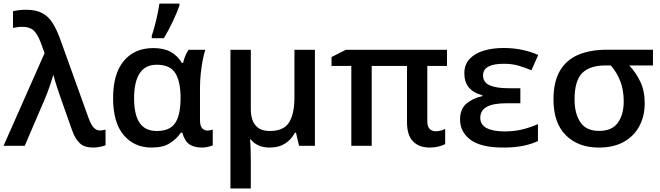

<svg xmlns="http://www.w3.org/2000/svg" viewBox="-21 -821 3718 1081"><path d="M-1 0 230 -522 207.5 -583.5Q189 -631.3 167.2 -650.6Q145.5 -669.9 104.5 -669.9Q88.9 -669.9 75.4 -668Q62 -666 52.2 -663.6V-757.8Q65.4 -761.2 86.2 -763.7Q106.9 -766.1 125 -766.1Q181.2 -766.1 216.6 -747.3Q252 -728.5 275.4 -691.2Q298.8 -653.8 318.8 -598.1L475.6 -162.1Q491.7 -117.2 507.1 -101.8Q522.5 -86.4 541.5 -86.4Q548.8 -86.4 557.4 -87.9Q565.9 -89.4 573.2 -91.3V-3.4Q562 2 541.3 5.9Q520.5 9.8 502.9 9.8Q454.6 9.8 428.5 -14.4Q402.3 -38.6 385.7 -85.4L322.8 -263.2Q311 -296.9 298.8 -334Q286.6 -371.1 280.8 -396H277.8Q269.5 -366.2 257.6 -332Q245.6 -297.9 232.9 -267.1L118.2 0Z M832.5 9.8Q734.9 9.8 675.3 -60.5Q615.7 -130.9 615.7 -268.6Q615.7 -405.8 676 -478Q736.3 -550.3 842.3 -550.3Q900.9 -550.3 939.5 -529.3Q978 -508.3 1002.9 -466.8H1009.8Q1013.7 -484.4 1021.7 -504.9Q1029.8 -525.4 1041 -540.5H1134.8Q1127.4 -518.6 1120.6 -483.9Q1113.8 -449.2 1109.4 -408.2Q1105 -367.2 1105 -327.1V-145.5Q1105 -111.8 1117.2 -98.9Q1129.4 -85.9 1147 -85.9Q1153.8 -85.9 1163.1 -87.6Q1172.4 -89.4 1176.8 -91.3V-2.9Q1168.9 1.5 1150.6 5.6Q1132.3 9.8 1116.2 9.8Q1072.3 9.8 1045.4 -8.3Q1018.6 -26.4 1005.4 -74.2H997.1Q974.1 -39.6 935.8 -14.9Q897.5 9.8 832.5 9.8ZM861.8 -83.5Q934.6 -83.5 964.6 -127.2Q994.6 -170.9 995.6 -263.7V-270.5Q995.6 -361.3 966.3 -408.9Q937 -456.5 860.8 -456.5Q796.4 -456.5 765.1 -408Q733.9 -359.4 733.9 -267.6Q733.9 -175.8 764.9 -129.6Q795.9 -83.5 861.8 -83.5ZM833.5 -606V-620.1Q841.8 -644 850.3 -676.3Q858.9 -708.5 865.7 -741.2Q872.6 -773.9 876.5 -800.8H989.3V-789.6Q976.6 -752.4 952.4 -701.4Q928.2 -650.4 901.9 -606Z M1752 -540.5V0H1662.6L1645.5 -73.7H1639.6Q1617.2 -33.2 1582.5 -11.7Q1547.9 9.8 1497.1 9.8Q1460.9 9.8 1434.3 -2.4Q1407.7 -14.6 1390.1 -36.6H1386.7Q1388.7 -20 1389.9 13.7Q1391.1 47.4 1391.1 80.1V240.2H1276.4V-540.5H1391.1V-208.5Q1391.1 -83.5 1498.5 -83.5Q1576.7 -83.5 1606.7 -132.1Q1636.7 -180.7 1636.7 -271.5V-540.5Z M2432.1 -82Q2447.3 -82 2460.9 -85.7Q2474.6 -89.4 2485.4 -95.2V-9.8Q2472.7 -2.4 2449.2 3.7Q2425.8 9.8 2399.4 9.8Q2338.4 9.8 2304.4 -24.9Q2270.5 -59.6 2270.5 -132.8V-449.7H2071.8V0H1957V-449.7H1845.7V-500L1925.8 -540.5H2495.6V-449.7H2384.8V-138.7Q2384.8 -108.4 2397.9 -95.2Q2411.1 -82 2432.1 -82Z M2908.7 -324.2V-239.7H2832Q2754.4 -239.7 2718.8 -219Q2683.1 -198.2 2683.1 -157.7Q2683.1 -119.1 2718.5 -100.1Q2753.9 -81.1 2820.8 -81.1Q2878.4 -81.1 2926 -93.8Q2973.6 -106.4 3007.8 -122.6V-26.9Q2973.6 -10.3 2925.3 -0.2Q2877 9.8 2813.5 9.8Q2686.5 9.8 2627.9 -34.2Q2569.3 -78.1 2569.3 -147.9Q2569.3 -207.5 2604.7 -237.5Q2640.1 -267.6 2694.8 -279.8V-284.7Q2593.3 -311 2593.3 -408.2Q2593.3 -457 2622.3 -488.5Q2651.4 -520 2701.4 -535.4Q2751.5 -550.8 2813.5 -550.8Q2870.1 -550.8 2919.2 -540.3Q2968.3 -529.8 3009.3 -511.7L2971.2 -425.3Q2936.5 -439.9 2899.9 -450.9Q2863.3 -461.9 2815.4 -461.9Q2698.7 -461.9 2698.7 -396.5Q2698.7 -357.4 2735.8 -340.8Q2772.9 -324.2 2843.3 -324.2Z M3608.9 -239.3Q3608.9 -168.5 3579.3 -112.1Q3549.8 -55.7 3492.2 -22.9Q3434.6 9.8 3350.1 9.8Q3234.4 9.8 3164.8 -59.6Q3095.2 -128.9 3095.2 -260.7Q3095.2 -360.4 3131.3 -422.1Q3167.5 -483.9 3234.6 -512.5Q3301.8 -541 3394.5 -541H3655.3V-452.6H3521.5Q3558.6 -414.1 3583.7 -361.8Q3608.9 -309.6 3608.9 -239.3ZM3213.9 -260.7Q3213.9 -182.1 3246.3 -133.1Q3278.8 -84 3352.5 -84Q3424.8 -84 3457.8 -130.1Q3490.7 -176.3 3490.7 -250Q3490.7 -313 3471.9 -362.5Q3453.1 -412.1 3418 -452.6H3389.2Q3299.3 -452.6 3256.6 -409.4Q3213.9 -366.2 3213.9 -260.7Z"/></svg>

Font: Open Sans SemiBold
Style: Regular
Weight: 600
Designer: Monotype Design Team
Foundry: Monotype Imaging Inc.
Version: Version 3.003; ttfautohint (v1.8.4)